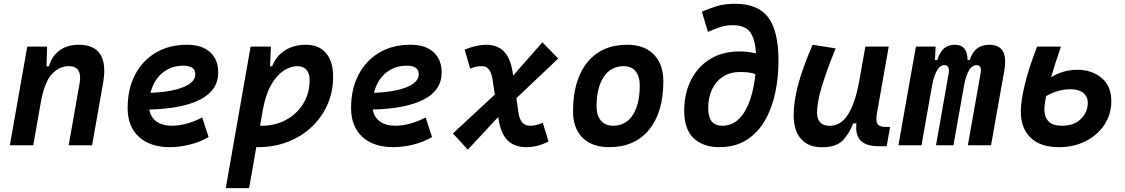

<svg xmlns="http://www.w3.org/2000/svg" viewBox="-20 -762 5899 1007"><path d="M31.7 0 123 -517.6H227.1L224.1 -414.1H236.3Q252.4 -468.3 292.7 -497.8Q333 -527.3 392.1 -527.3Q556.2 -527.3 520.5 -325.2L462.9 0H340.3L397.5 -325.2Q413.1 -415 340.3 -415Q293 -415 254.6 -376.2Q216.3 -337.4 196.3 -237.8L154.3 0Z M881.8 -102.5Q918.5 -102.5 960.2 -114Q1002 -125.5 1040.5 -146L1074.2 -43Q1027.3 -16.1 973.9 -3.2Q920.4 9.8 871.6 9.8Q767.1 9.8 708.3 -44.4Q649.4 -98.6 649.4 -195.8Q649.4 -295.4 688.5 -370.1Q727.5 -444.8 797.6 -486.1Q867.7 -527.3 961.4 -527.3Q1038.6 -527.3 1081.5 -488.8Q1124.5 -450.2 1124.5 -381.8Q1124.5 -289.1 1031.2 -240.5Q938 -191.9 763.2 -187.5Q770 -147 800.8 -124.8Q831.5 -102.5 881.8 -102.5ZM769.5 -274.9Q880.9 -279.8 942.6 -305.4Q1004.4 -331.1 1004.4 -373Q1004.4 -417.5 941.9 -417.5Q877 -417.5 831.3 -379.2Q785.6 -340.8 769.5 -274.9Z M1286.6 224.6H1164.1L1294.4 -517.6H1400.9L1396.5 -414.6H1407.2Q1428.7 -468.8 1474.9 -498Q1521 -527.3 1585 -527.3Q1652.8 -527.3 1689.9 -483.6Q1727.1 -439.9 1727.1 -359.4Q1727.1 -280.3 1697.3 -213.1Q1667.5 -146 1614.3 -95.9Q1561 -45.9 1489.3 -18.1Q1417.5 9.8 1333 9.8Q1328.6 9.8 1324.2 9.8ZM1344.2 -102.5Q1348.1 -102.5 1352.5 -102.5Q1424.3 -102.5 1481.2 -133.8Q1538.1 -165 1571 -219.2Q1604 -273.4 1604 -341.8Q1604 -377 1587.2 -396Q1570.3 -415 1539.6 -415Q1503.9 -415 1468 -391.6Q1432.1 -368.2 1403.1 -318.6Q1374 -269 1359.4 -190.4Z M2053.7 -102.5Q2090.3 -102.5 2132.1 -114Q2173.8 -125.5 2212.4 -146L2246.1 -43Q2199.2 -16.1 2145.8 -3.2Q2092.3 9.8 2043.5 9.8Q1939 9.8 1880.1 -44.4Q1821.3 -98.6 1821.3 -195.8Q1821.3 -295.4 1860.4 -370.1Q1899.4 -444.8 1969.5 -486.1Q2039.6 -527.3 2133.3 -527.3Q2210.4 -527.3 2253.4 -488.8Q2296.4 -450.2 2296.4 -381.8Q2296.4 -289.1 2203.1 -240.5Q2109.9 -191.9 1935.1 -187.5Q1941.9 -147 1972.7 -124.8Q2003.4 -102.5 2053.7 -102.5ZM1941.4 -274.9Q2052.7 -279.8 2114.5 -305.4Q2176.3 -331.1 2176.3 -373Q2176.3 -417.5 2113.8 -417.5Q2048.8 -417.5 2003.2 -379.2Q1957.5 -340.8 1941.4 -274.9Z M2433.6 22.9 2355.5 -62 2575.2 -266.1 2563.5 -343.8Q2557.6 -381.3 2543.9 -398.2Q2530.3 -415 2508.8 -415Q2492.2 -415 2477.3 -412.1Q2462.4 -409.2 2445.8 -401.9L2417 -502Q2482.4 -527.3 2528.8 -527.3Q2588.9 -527.3 2623.5 -491.9Q2658.2 -456.5 2669.9 -376.5L2671.4 -365.7L2824.7 -540L2907.7 -455.1L2688.5 -247.1L2698.7 -173.8Q2704.1 -136.2 2719.5 -119.4Q2734.9 -102.5 2761.2 -102.5Q2792 -102.5 2826.7 -118.2L2856.9 -20Q2799.3 9.8 2741.2 9.8Q2677.7 9.8 2642.1 -25.9Q2606.4 -61.5 2594.2 -141.1L2593.3 -148.9Z M3174.8 9.8Q3085.4 9.8 3035.4 -39.8Q2985.4 -89.4 2985.4 -177.7Q2985.4 -342.8 3060.5 -435.1Q3135.7 -527.3 3269.5 -527.3Q3358.9 -527.3 3408.9 -476.6Q3459 -425.8 3459 -335Q3459 -172.4 3384 -81.3Q3309.1 9.8 3174.8 9.8ZM3196.3 -102.5Q3261.7 -102.5 3298.6 -158.4Q3335.4 -214.4 3335.4 -314Q3335.4 -361.8 3313.5 -388.4Q3291.5 -415 3251.5 -415Q3184.6 -415 3146.7 -359.1Q3108.9 -303.2 3108.9 -203.6Q3108.9 -156.2 3131.8 -129.4Q3154.8 -102.5 3196.3 -102.5Z M3752 9.8Q3668 9.8 3617.9 -37.4Q3567.9 -84.5 3568.4 -184.1Q3569.3 -273.9 3604.7 -343.3Q3640.1 -412.6 3704.8 -452.4Q3769.5 -492.2 3857.9 -492.2Q3902.8 -492.2 3944.8 -481.9Q3940.9 -556.6 3914.3 -593.3Q3887.7 -629.9 3823.2 -629.9Q3789.1 -629.9 3758.1 -620.1Q3727.1 -610.4 3692.9 -594.7L3661.1 -700.7Q3699.2 -717.3 3739.5 -729.7Q3779.8 -742.2 3835 -742.2Q3955.1 -742.2 4009 -670.9Q4063 -599.6 4063 -443.4Q4063 -355.5 4045.7 -274.2Q4028.3 -192.9 3991.2 -128.9Q3954.1 -64.9 3895 -27.6Q3835.9 9.8 3752 9.8ZM3941.9 -373.5Q3920.9 -380.9 3900.6 -382.6Q3880.4 -384.3 3861.8 -384.3Q3807.6 -384.3 3770.3 -359.1Q3732.9 -334 3713.6 -291.3Q3694.3 -248.5 3694.3 -196.3Q3693.8 -102.5 3767.1 -102.5Q3820.8 -102.5 3857.2 -139.9Q3893.6 -177.2 3914.3 -239Q3935.1 -300.8 3941.9 -373.5Z M4290.5 10.3Q4219.7 10.3 4181.2 -33.4Q4142.6 -77.1 4142.6 -156.7Q4142.6 -229.5 4166 -317.4Q4189.5 -405.3 4241.7 -527.3L4362.8 -508.3Q4312 -383.3 4288.6 -302.7Q4265.1 -222.2 4265.1 -168.9Q4265.1 -137.2 4282.5 -119.6Q4299.8 -102.1 4331.1 -102.1Q4389.2 -102.1 4426.3 -159.7Q4463.4 -217.3 4484.4 -325.7V-325.2L4518.6 -517.6H4641.1L4579.1 -166Q4572.3 -127 4582.5 -111.6Q4592.8 -96.2 4626 -96.2H4648.4L4630.4 4.9H4589.4Q4523.4 4.9 4494.4 -24.2Q4465.3 -53.2 4471.7 -114.7H4454.6Q4432.1 -56.2 4397.2 -22.9Q4362.3 10.3 4290.5 10.3Z M4887.2 -517.6 4883.8 -447.3H4896Q4909.7 -490.7 4932.1 -509Q4954.6 -527.3 4988.3 -527.3Q5053.7 -527.3 5054.7 -447.3H5065.9Q5081.1 -491.2 5106.4 -509.3Q5131.8 -527.3 5169.4 -527.3Q5271.5 -527.3 5247.1 -390.6L5177.7 0H5056.2L5123 -377.4Q5130.9 -420.4 5101.6 -420.4Q5058.6 -420.4 5038.1 -323.2L4980.5 0H4889.2L4955.6 -377.4Q4962.9 -420.4 4931.6 -420.4Q4891.1 -420.4 4869.6 -319.3L4813 0H4691.9L4783.7 -517.6Z M5534.2 9.8Q5435.5 9.8 5384.8 -40.3Q5334 -90.3 5334 -177.2Q5334 -230.5 5354.5 -317.1Q5375 -403.8 5419.4 -517.6H5544.4Q5512.2 -423.8 5492.7 -356.9Q5522.5 -375 5556.6 -385.5Q5590.8 -396 5629.9 -396Q5707.5 -396 5758.1 -352.8Q5808.6 -309.6 5808.6 -231.9Q5808.6 -163.1 5772.7 -108.4Q5736.8 -53.7 5674.8 -22Q5612.8 9.8 5534.2 9.8ZM5466.8 -258.3Q5457.5 -214.4 5457.5 -188Q5457.5 -148.4 5479.2 -125.5Q5501 -102.5 5549.8 -102.5Q5612.8 -102.5 5648.9 -138.2Q5685.1 -173.8 5685.1 -222.7Q5685.1 -255.9 5661.4 -274.9Q5637.7 -293.9 5595.2 -293.9Q5562 -293.9 5530.3 -284.9Q5498.5 -275.9 5466.8 -258.3Z"/></svg>

Font: Cascadia Code NF SemiBold
Style: Italic
Weight: 600
Italic angle: -10°
Monospace: yes
Designer: Aaron Bell
Foundry: Saja Typeworks
Version: Version 2404.023; ttfautohint (v1.8.4)